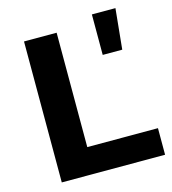

<svg xmlns="http://www.w3.org/2000/svg" viewBox="-110 -831 824 921"><g transform="rotate(-15 302.0 -370.5)"><path d="M431 -540H528L548 -741H431ZM83 0H596V-132H245V-700H83Z"/></g></svg>

Font: AWKNG-Font
Style: Bold
Weight: 700
Designer: Awakening Church
Foundry: Awakening Church
Version: Version 1.700;PS 001.700;hotconv 1.0.88;makeotf.lib2.5.64775